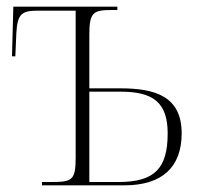

<svg xmlns="http://www.w3.org/2000/svg" viewBox="-20 -556 617 576"><path d="M106 0H353C467 0 525 -55 525 -156C525 -268 444 -291 341 -291H248V-452C248 -520 260 -526 317 -526H332V-536H20L16 -387H26L29 -456C32 -514 45 -524 93 -524H207V-83C207 -15 196 -10 134 -10H106ZM336 -10H248V-281H342C440 -281 483 -248 483 -156C483 -51 444 -10 336 -10Z"/></svg>

Font: Noto Serif Display SemiCondensed ExtraLight
Style: Regular
Weight: 200
Width: 4
Designer: Monotype Design Team
Foundry: Monotype Imaging Inc.
Version: Version 2.009